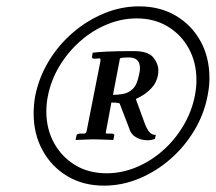

<svg xmlns="http://www.w3.org/2000/svg" viewBox="-20 -608 680 605"><path d="M308 -23Q242 -23 192 -53Q142 -83 114 -134.5Q86 -186 86 -250Q86 -278 91 -306Q103 -365 134 -416Q165 -467 210 -505.5Q255 -544 308.5 -566Q362 -588 418 -588Q484 -588 534 -558.5Q584 -529 612 -478Q640 -427 640 -362Q640 -335 634 -306Q623 -248 592 -196.5Q561 -145 516 -106Q471 -67 417.5 -45Q364 -23 308 -23ZM411 -550Q363 -550 317 -531Q271 -512 232.5 -478Q194 -444 167.5 -400Q141 -356 131 -306Q126 -282 126 -257Q126 -202 150 -158Q174 -114 216.5 -88Q259 -62 316 -62Q364 -62 409.5 -81Q455 -100 493 -133.5Q531 -167 557.5 -211.5Q584 -256 594 -306Q599 -332 599 -356Q599 -411 575 -455Q551 -499 508.5 -524.5Q466 -550 411 -550ZM478 -372Q473 -346 456 -329Q439 -312 423.5 -304Q408 -296 408 -296L438 -214Q445 -198 452 -190.5Q459 -183 471 -183L468 -170Q455 -166 445 -166Q425 -166 408.5 -175.5Q392 -185 387 -204L357 -282Q354 -284 344.5 -284.5Q335 -285 331 -285L314 -194Q313 -190 313.5 -188.5Q314 -187 319 -187H330Q342 -187 340 -181L337 -167Q337 -167 323.5 -167.5Q310 -168 294.5 -168.5Q279 -169 272 -169L218 -167L221 -181Q223 -187 232 -187H244Q252 -187 253 -195L296 -413Q297 -417 296.5 -420.5Q296 -424 294 -424L278 -423Q269 -423 270 -429L272 -442Q288 -444 318 -445.5Q348 -447 401 -447Q447 -447 463 -427Q479 -407 479 -386Q479 -379 478 -372ZM418 -372Q421 -384 421 -393Q421 -427 386 -427Q378 -427 370 -426.5Q362 -426 358 -424L336 -309Q351 -309 368 -312Q385 -315 398.5 -328Q412 -341 418 -372Z"/></svg>

Font: Libertinus Serif Semibold Italic
Style: Regular
Weight: 600
Italic angle: -11.5°
Designer: Philipp H. Poll, Khaled Hosny
Foundry: Caleb Maclennan
Version: Version 7.051;RELEASE